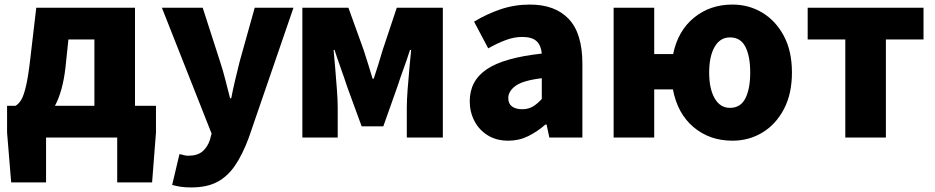

<svg xmlns="http://www.w3.org/2000/svg" viewBox="-20 -603 4100 842"><path d="M182 0V197H29L11 -22V-139H48Q62 -147 73 -165Q84 -183 94 -225.5Q104 -268 113 -347L139 -569H572V-139H664V-22L647 197H494V0ZM221 -139H394V-430H280L267 -306Q261 -254 249.5 -212.5Q238 -171 221 -139Z M819 219Q791 219 772 216Q753 213 735 208L767 73Q775 74 785 77Q795 80 805 80Q846 80 868 61Q890 42 900 12L908 -17L690 -569H869L945 -333Q958 -294 968 -254Q978 -214 989 -172H994Q1002 -213 1011.5 -253Q1021 -293 1031 -333L1097 -569H1267L1071 1Q1044 74 1011 122.5Q978 171 932.5 195Q887 219 819 219Z M1306 0V-569H1508L1575 -383Q1586 -349 1595.5 -318.5Q1605 -288 1614 -258H1619Q1629 -288 1638.5 -318.5Q1648 -349 1658 -383L1720 -569H1922V0H1764V-132Q1764 -163 1767.5 -210Q1771 -257 1775.5 -304.5Q1780 -352 1783 -384H1778Q1766 -346 1750 -302Q1734 -258 1722 -221L1661 -49H1566L1503 -221Q1491 -258 1475 -302.5Q1459 -347 1447 -384H1443Q1446 -352 1450 -304.5Q1454 -257 1457.5 -210Q1461 -163 1461 -132V0Z M2209 14Q2157 14 2119 -9.5Q2081 -33 2060.5 -72.5Q2040 -112 2040 -159Q2040 -249 2115 -299.5Q2190 -350 2356 -368Q2353 -403 2333.5 -422Q2314 -441 2270 -441Q2236 -441 2200 -428Q2164 -415 2121 -391L2059 -508Q2115 -542 2176 -562.5Q2237 -583 2304 -583Q2414 -583 2474 -520Q2534 -457 2534 -323V0H2389L2377 -57H2372Q2337 -26 2296.5 -6Q2256 14 2209 14ZM2270 -124Q2297 -124 2317 -136Q2337 -148 2356 -169V-260Q2273 -250 2241 -226.5Q2209 -203 2209 -173Q2209 -148 2225.5 -136Q2242 -124 2270 -124Z M3181 -130Q3228 -130 3249 -172Q3270 -214 3270 -285Q3270 -356 3249 -397.5Q3228 -439 3181 -439Q3138 -439 3114 -397.5Q3090 -356 3090 -285Q3090 -214 3114 -172Q3138 -130 3181 -130ZM3192 14Q3092 14 3021.5 -45.5Q2951 -105 2931 -211H2849V0H2671V-569H2849V-366H2932Q2953 -468 3023.5 -525.5Q3094 -583 3192 -583Q3264 -583 3323 -547.5Q3382 -512 3417.5 -445.5Q3453 -379 3453 -285Q3453 -191 3417.5 -124Q3382 -57 3323 -21.5Q3264 14 3192 14Z M3687 0V-430H3522V-569H4030V-430H3865V0Z"/></svg>

Font: Source Han Sans TC Heavy
Style: Regular
Weight: 900
Designer: Ryoko NISHIZUKA Ë•øÂ°öÊ∂ºÂ≠ê (kana, bopomofo & ideographs); Paul D. Hunt (Latin, Greek & Cyrillic); Sandoll Communicatio
Foundry: Adobe
Version: Version 2.004;hotconv 1.0.118;makeotfexe 2.5.65603